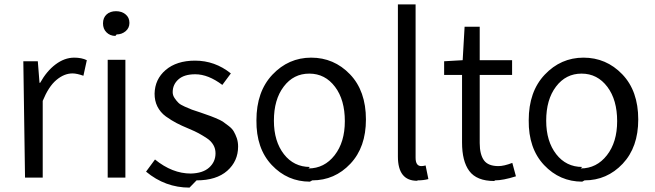

<svg xmlns="http://www.w3.org/2000/svg" viewBox="-20 -814 3000 880"><path d="M94.7 0H175.8V-351.6C193.4 -394.5 213.9 -426.8 238.3 -447.3C262.7 -467.8 287.1 -477.5 312.5 -477.5C326.2 -477.5 342.8 -473.6 362.3 -466.8L377.9 -538.1C362.3 -545.9 342.8 -549.8 320.3 -549.8C290 -549.8 261.7 -539.1 234.4 -518.6C207 -498 183.6 -469.7 164.1 -434.6H161.1L153.3 -533.2H86.9Z M473.6 0H554.7V-540H473.6ZM514.6 -656.2C530.3 -656.2 543.9 -661.1 555.7 -670.9C567.4 -680.7 573.2 -693.4 573.2 -709C573.2 -725.6 567.4 -738.3 555.7 -748C543.9 -757.8 529.3 -762.7 511.7 -762.7C494.1 -762.7 479.5 -757.8 468.8 -748C458 -738.3 452.1 -724.6 452.1 -707C452.1 -690.4 457 -676.8 467.8 -666C478.5 -655.3 492.2 -649.4 508.8 -649.4Z M880.9 12.7C941.4 12.7 988.3 -2 1021.5 -31.2C1054.7 -60.5 1071.3 -97.7 1071.3 -142.6C1071.3 -156.2 1069.3 -168.9 1065.4 -180.7C1061.5 -192.4 1056.6 -202.1 1051.8 -210.9C1046.9 -219.7 1039.1 -228.5 1027.3 -237.3C1015.6 -246.1 1006.8 -252.9 1001 -256.8C995.1 -260.7 983.4 -266.6 966.8 -273.4C950.2 -280.3 939.5 -284.2 933.6 -286.1C927.7 -288.1 916 -292 897.5 -298.8C879.9 -304.7 867.2 -308.6 859.4 -311.5C851.6 -314.5 840.8 -319.3 827.1 -325.2C813.5 -331.1 803.7 -336.9 797.9 -342.8C792 -348.6 786.1 -355.5 780.3 -364.3C774.4 -373 771.5 -381.8 771.5 -391.6C771.5 -415 780.3 -434.6 797.9 -450.2C815.4 -465.8 840.8 -473.6 875 -473.6C915 -473.6 956.1 -457 999 -424.8L1038.1 -477.5C989.3 -516.6 934.6 -536.1 874 -536.1C817.4 -536.1 772.5 -521.5 739.3 -493.2C706.1 -464.8 689.5 -428.7 688.5 -384.8C688.5 -363.3 692.4 -343.8 701.2 -326.2C710 -308.6 722.7 -293 740.2 -280.3C757.8 -267.6 774.4 -257.8 789.1 -250C803.7 -242.2 823.2 -233.4 846.7 -223.6C865.2 -215.8 879.9 -209 890.6 -203.1C901.4 -197.3 914.1 -189.5 927.7 -180.7C941.4 -171.9 951.2 -161.1 958 -149.4C964.8 -137.7 967.8 -125 967.8 -111.3C967.8 -85 958 -63.5 938.5 -45.9C918.9 -28.3 890.6 -19.5 854.5 -18.6C797.9 -18.6 743.2 -40 690.4 -83L649.4 -27.3C708 21.5 774.4 45.9 848.6 45.9Z M1411.1 12.7C1479.5 12.7 1538.1 -12.7 1585.9 -63.5C1633.8 -114.3 1657.2 -181.6 1657.2 -266.6C1657.2 -353.5 1632.8 -422.9 1584 -473.6C1535.2 -524.4 1475.6 -549.8 1406.2 -549.8C1336.9 -549.8 1277.3 -523.4 1228.5 -471.7C1179.7 -419.9 1155.3 -350.6 1155.3 -262.7C1154.3 -176.8 1177.7 -108.4 1225.6 -57.6C1273.4 -6.8 1332 18.6 1400.4 18.6ZM1400.4 -48.8C1351.6 -48.8 1311.5 -68.4 1281.2 -107.4C1251 -146.5 1235.4 -197.3 1235.4 -260.7C1235.4 -325.2 1250 -377 1280.3 -417C1310.5 -457 1349.6 -476.6 1397.5 -476.6C1446.3 -476.6 1485.4 -456.1 1515.6 -416C1545.9 -376 1560.5 -323.2 1560.5 -258.8C1560.5 -194.3 1544.9 -142.6 1513.7 -102.5C1482.4 -62.5 1442.4 -42 1393.6 -42Z M1894.5 12.7C1912.1 12.7 1928.7 10.7 1943.4 6.8L1930.7 -55.7C1923.8 -53.7 1917 -52.7 1911.1 -52.7C1893.6 -52.7 1884.8 -65.4 1884.8 -90.8V-793.9H1803.7V-96.7C1803.7 -22.5 1833 14.6 1891.6 14.6Z M2249 12.7C2272.5 12.7 2304.7 6.8 2344.7 -5.9L2328.1 -67.4C2302.7 -57.6 2281.2 -52.7 2264.6 -52.7C2233.4 -52.7 2210.9 -61.5 2198.2 -79.1C2185.5 -96.7 2178.7 -123 2178.7 -158.2V-470.7H2327.1V-538.1H2178.7V-691.4H2109.4L2100.6 -538.1L2015.6 -533.2V-470.7H2097.7V-161.1C2097.7 -104.5 2108.4 -60.5 2130.9 -30.3C2153.3 0 2191.4 15.6 2245.1 15.6Z M2659.2 12.7C2727.5 12.7 2786.1 -12.7 2834 -63.5C2881.8 -114.3 2905.3 -181.6 2905.3 -266.6C2905.3 -353.5 2880.9 -422.9 2832 -473.6C2783.2 -524.4 2723.6 -549.8 2654.3 -549.8C2585 -549.8 2525.4 -523.4 2476.6 -471.7C2427.7 -419.9 2403.3 -350.6 2403.3 -262.7C2402.3 -176.8 2425.8 -108.4 2473.6 -57.6C2521.5 -6.8 2580.1 18.6 2648.4 18.6ZM2648.4 -48.8C2599.6 -48.8 2559.6 -68.4 2529.3 -107.4C2499 -146.5 2483.4 -197.3 2483.4 -260.7C2483.4 -325.2 2498 -377 2528.3 -417C2558.6 -457 2597.7 -476.6 2645.5 -476.6C2694.3 -476.6 2733.4 -456.1 2763.7 -416C2793.9 -376 2808.6 -323.2 2808.6 -258.8C2808.6 -194.3 2793 -142.6 2761.7 -102.5C2730.5 -62.5 2690.4 -42 2641.6 -42Z"/></svg>

Font: Gen Shin Gothic P Normal
Style: Regular
Weight: 300
Designer: [Source Han Sans]
Ryoko NISHIZUKA  (kana & ideographs); Paul D. Hunt (Latin, Greek & Cyrillic); Wenlong ZHANG  (bopomofo
Version: Version 1.002.20150607